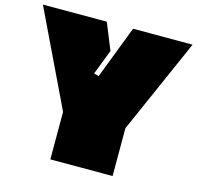

<svg xmlns="http://www.w3.org/2000/svg" viewBox="-112 -854 1043 1016"><g transform="rotate(15 410.0 -346.5)"><path d="M350 -737 409 -592 356 -455 383 -448 494 -737H820L591 -218V44H250V-216L0 -737Z"/></g></svg>

Font: ChangwonDangamAsac Bold
Style: Regular
Weight: 700
Designer: Choi Chi-young, Lee Youngbeen, Kim Jungjin, Yoon Jihee, Han Dohee
Foundry: YoonDesign Inc.
Version: Version 1.010;Build 20210623